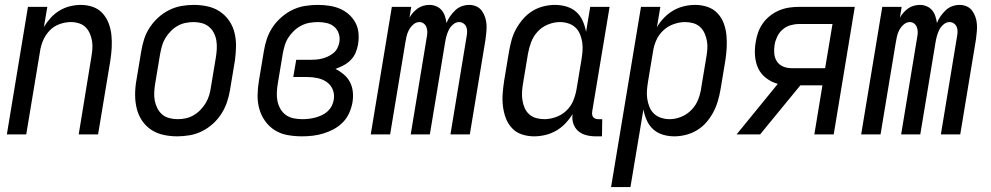

<svg xmlns="http://www.w3.org/2000/svg" viewBox="-20 -548 4040 783"><path d="M8 0 94 -520H173L159 -438Q171 -458 187 -475.5Q203 -493 223 -505Q243 -517 265.5 -522.5Q288 -528 310 -528Q336 -528 359.5 -519.5Q383 -511 399 -493Q415 -475 423.5 -452Q432 -429 434.5 -404Q437 -379 435.5 -353Q434 -327 430 -301L380 0H301L352 -312Q355 -329 356.5 -346Q358 -363 355.5 -379.5Q353 -396 346.5 -411Q340 -426 329 -437Q318 -448 302 -453Q286 -458 269 -458Q246 -458 222.5 -449.5Q199 -441 182 -423Q165 -405 155.5 -382.5Q146 -360 143 -337L87 0Z M703 8Q674 8 646.5 2Q619 -4 596.5 -19Q574 -34 559 -56.5Q544 -79 537.5 -106Q531 -133 531 -161.5Q531 -190 536 -219L556 -339Q560 -364 568 -389Q576 -414 591 -436.5Q606 -459 626 -477Q646 -495 670 -507Q694 -519 719.5 -523.5Q745 -528 770 -528Q799 -528 826.5 -522Q854 -516 876.5 -501Q899 -486 914.5 -463.5Q930 -441 936.5 -414Q943 -387 942.5 -358.5Q942 -330 938 -301L918 -181Q914 -156 905.5 -131Q897 -106 882.5 -83.5Q868 -61 848 -43Q828 -25 804 -13Q780 -1 754 3.5Q728 8 703 8ZM704 -62Q721 -62 737.5 -65.5Q754 -69 769.5 -78Q785 -87 797.5 -100Q810 -113 819 -128Q828 -143 833 -159.5Q838 -176 840 -192L860 -312Q863 -330 864 -347.5Q865 -365 862.5 -381.5Q860 -398 852.5 -413Q845 -428 832.5 -438.5Q820 -449 803.5 -453.5Q787 -458 770 -458Q753 -458 736 -454.5Q719 -451 703.5 -442Q688 -433 675.5 -420Q663 -407 654 -392Q645 -377 640.5 -360.5Q636 -344 633 -328L613 -208Q610 -190 609 -172.5Q608 -155 611 -138.5Q614 -122 621.5 -107Q629 -92 641 -81.5Q653 -71 670 -66.5Q687 -62 704 -62Z M1212 8Q1182 8 1153.5 3Q1125 -2 1101.5 -16.5Q1078 -31 1061.5 -54Q1045 -77 1037.5 -104Q1030 -131 1030.5 -160.5Q1031 -190 1036 -219L1056 -339Q1060 -365 1068.5 -390Q1077 -415 1092 -437.5Q1107 -460 1128.5 -478.5Q1150 -497 1174.5 -508.5Q1199 -520 1225 -524Q1251 -528 1276 -528Q1300 -528 1323 -524.5Q1346 -521 1366 -512.5Q1386 -504 1402.5 -489.5Q1419 -475 1429.5 -455.5Q1440 -436 1442 -413Q1444 -390 1440 -366Q1437 -349 1430 -332.5Q1423 -316 1410 -303Q1397 -290 1381 -281.5Q1365 -273 1348 -267Q1366 -258 1382 -244.5Q1398 -231 1407.5 -212.5Q1417 -194 1419 -172Q1421 -150 1417 -128Q1413 -107 1403.5 -86Q1394 -65 1377.5 -48.5Q1361 -32 1340.5 -21Q1320 -10 1298.5 -3.5Q1277 3 1255 5.5Q1233 8 1212 8ZM1213 -62Q1226 -62 1239 -63.5Q1252 -65 1265.5 -68.5Q1279 -72 1292 -78Q1305 -84 1315.5 -93.5Q1326 -103 1332.5 -115.5Q1339 -128 1341 -141Q1345 -163 1337 -182.5Q1329 -202 1312.5 -213.5Q1296 -225 1275 -229.5Q1254 -234 1232 -234H1176L1188 -304H1244Q1256 -304 1268.5 -305Q1281 -306 1293 -309Q1305 -312 1317 -317.5Q1329 -323 1339.5 -331.5Q1350 -340 1356 -352Q1362 -364 1364 -376Q1367 -394 1361.5 -411Q1356 -428 1343 -439Q1330 -450 1312.5 -454Q1295 -458 1277 -458Q1260 -458 1242.5 -455Q1225 -452 1208.5 -443.5Q1192 -435 1178.5 -422Q1165 -409 1155.5 -394Q1146 -379 1141 -362Q1136 -345 1133 -328L1113 -208Q1110 -190 1109 -171.5Q1108 -153 1111.5 -136Q1115 -119 1123.5 -104Q1132 -89 1146 -79Q1160 -69 1177.5 -65.5Q1195 -62 1213 -62Z M1492 0 1578 -520H1657L1650 -476Q1656 -487 1665 -497Q1674 -507 1684 -514Q1694 -521 1706.5 -524.5Q1719 -528 1731 -528Q1746 -528 1759 -522.5Q1772 -517 1781 -506.5Q1790 -496 1794.5 -482Q1799 -468 1801 -454Q1806 -468 1815.5 -481.5Q1825 -495 1836.5 -506Q1848 -517 1863 -522.5Q1878 -528 1893 -528Q1909 -528 1922.5 -522Q1936 -516 1944.5 -504.5Q1953 -493 1958 -478.5Q1963 -464 1964 -449Q1965 -434 1963.5 -418.5Q1962 -403 1960 -387L1896 0H1817L1883 -400Q1885 -410 1885 -420Q1885 -430 1881.5 -438.5Q1878 -447 1870 -452.5Q1862 -458 1852 -458Q1839 -458 1827.5 -448Q1816 -438 1810 -425.5Q1804 -413 1800.5 -400Q1797 -387 1795 -374L1733 0H1655L1721 -400Q1723 -410 1722.5 -420Q1722 -430 1718.5 -438.5Q1715 -447 1707.5 -452.5Q1700 -458 1690 -458Q1677 -458 1665.5 -448Q1654 -438 1647.5 -425.5Q1641 -413 1638 -400Q1635 -387 1633 -374L1571 0Z M2158 8Q2132 8 2108 0Q2084 -8 2067.5 -26Q2051 -44 2042.5 -67Q2034 -90 2031 -115.5Q2028 -141 2030 -167Q2032 -193 2036 -219L2056 -339Q2060 -362 2066.5 -385.5Q2073 -409 2085 -430.5Q2097 -452 2113.5 -471Q2130 -490 2151 -503Q2172 -516 2196 -522Q2220 -528 2243 -528Q2268 -528 2291 -521Q2314 -514 2330.5 -499Q2347 -484 2356.5 -462.5Q2366 -441 2370 -418L2387 -520H2466L2395 -93Q2394 -86 2395 -80Q2396 -74 2399.5 -70Q2403 -66 2408.5 -64Q2414 -62 2421 -62H2436L2435 8H2409Q2389 8 2370 3Q2351 -2 2337.5 -14Q2324 -26 2318 -44.5Q2312 -63 2315 -83Q2303 -63 2286 -45Q2269 -27 2248 -15Q2227 -3 2204 2.5Q2181 8 2158 8ZM2200 -62Q2223 -62 2247 -70.5Q2271 -79 2289.5 -96.5Q2308 -114 2317.5 -137Q2327 -160 2331 -183L2351 -303Q2354 -321 2355.5 -339Q2357 -357 2354.5 -374.5Q2352 -392 2345.5 -408Q2339 -424 2327 -435.5Q2315 -447 2298 -452.5Q2281 -458 2263 -458Q2239 -458 2214.5 -448Q2190 -438 2172.5 -419Q2155 -400 2146 -376Q2137 -352 2133 -328L2113 -208Q2110 -191 2109 -173.5Q2108 -156 2110.5 -139.5Q2113 -123 2119.5 -108Q2126 -93 2138 -82Q2150 -71 2166.5 -66.5Q2183 -62 2200 -62Z M2472 215 2594 -520H2673L2659 -437Q2671 -458 2688 -475.5Q2705 -493 2725.5 -505Q2746 -517 2769 -522.5Q2792 -528 2815 -528Q2841 -528 2865 -520Q2889 -512 2906 -494Q2923 -476 2931.5 -453Q2940 -430 2942.5 -404.5Q2945 -379 2943.5 -353Q2942 -327 2938 -301L2918 -181Q2914 -158 2907 -134.5Q2900 -111 2888.5 -89.5Q2877 -68 2860.5 -49Q2844 -30 2822.5 -17Q2801 -4 2777 2Q2753 8 2730 8Q2705 8 2682.5 1Q2660 -6 2643.5 -21Q2627 -36 2617.5 -57.5Q2608 -79 2604 -102L2551 215ZM2711 -62Q2735 -62 2759 -72Q2783 -82 2801 -101Q2819 -120 2828 -144Q2837 -168 2840 -192L2860 -312Q2863 -329 2864.5 -346.5Q2866 -364 2863 -380.5Q2860 -397 2853.5 -412Q2847 -427 2835 -438Q2823 -449 2807 -453.5Q2791 -458 2774 -458Q2751 -458 2727 -449.5Q2703 -441 2684.5 -423.5Q2666 -406 2656 -383Q2646 -360 2643 -337L2623 -217Q2620 -199 2618.5 -181Q2617 -163 2619.5 -145.5Q2622 -128 2628.5 -112Q2635 -96 2647 -84.5Q2659 -73 2676 -67.5Q2693 -62 2711 -62Z M2984 0 3152 -206Q3126 -213 3104.5 -229.5Q3083 -246 3072 -269.5Q3061 -293 3059 -321Q3057 -349 3062 -377Q3065 -397 3072 -416.5Q3079 -436 3091.5 -453.5Q3104 -471 3121.5 -484.5Q3139 -498 3158.5 -506Q3178 -514 3198 -517Q3218 -520 3238 -520H3466L3380 0H3301L3334 -200H3244L3120 -49L3080 0ZM3207 -270H3345L3375 -450H3238Q3221 -450 3203.5 -445Q3186 -440 3172 -428Q3158 -416 3150 -399.5Q3142 -383 3139 -366Q3136 -348 3137.5 -330Q3139 -312 3148 -298Q3157 -284 3173 -277Q3189 -270 3207 -270Z M3492 0 3578 -520H3657L3650 -476Q3656 -487 3665 -497Q3674 -507 3684 -514Q3694 -521 3706.5 -524.5Q3719 -528 3731 -528Q3746 -528 3759 -522.5Q3772 -517 3781 -506.5Q3790 -496 3794.5 -482Q3799 -468 3801 -454Q3806 -468 3815.5 -481.5Q3825 -495 3836.5 -506Q3848 -517 3863 -522.5Q3878 -528 3893 -528Q3909 -528 3922.5 -522Q3936 -516 3944.5 -504.5Q3953 -493 3958 -478.5Q3963 -464 3964 -449Q3965 -434 3963.5 -418.5Q3962 -403 3960 -387L3896 0H3817L3883 -400Q3885 -410 3885 -420Q3885 -430 3881.5 -438.5Q3878 -447 3870 -452.5Q3862 -458 3852 -458Q3839 -458 3827.5 -448Q3816 -438 3810 -425.5Q3804 -413 3800.5 -400Q3797 -387 3795 -374L3733 0H3655L3721 -400Q3723 -410 3722.5 -420Q3722 -430 3718.5 -438.5Q3715 -447 3707.5 -452.5Q3700 -458 3690 -458Q3677 -458 3665.5 -448Q3654 -438 3647.5 -425.5Q3641 -413 3638 -400Q3635 -387 3633 -374L3571 0Z"/></svg>

Font: Iosevka Curly
Style: Italic
Weight: 400
Italic angle: -9°
Monospace: yes
Designer: Belleve Invis
Foundry: Belleve Invis
Version: Version 22.1.2; ttfautohint (v1.8.4)